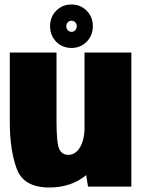

<svg xmlns="http://www.w3.org/2000/svg" viewBox="-20 -829 638 853"><path d="M371 0 363 -51Q296.5 4 199 4Q84 4 53.8 -80.5Q23.5 -165 23.5 -285.5V-595.5H231V-294Q231 -193 243.2 -167Q255.5 -141 283.5 -141Q315 -141 335.5 -174.5Q352.5 -202.5 355.5 -249.5V-595.5H563.5V0ZM297.5 -616Q256.5 -616 229.5 -643.8Q202.5 -671.5 202.5 -713Q202.5 -753.5 229.5 -781.2Q256.5 -809 297.5 -809Q338 -809 365.2 -781.2Q392.5 -753.5 392.5 -713Q392.5 -671.5 365.2 -643.8Q338 -616 297.5 -616ZM297.5 -687.5Q307.5 -687.5 314.2 -694.8Q321 -702 321 -713Q321 -723 314.2 -730Q307.5 -737 297.5 -737Q288 -737 281.2 -730Q274.5 -723 274.5 -713Q274.5 -702 281.2 -694.8Q288 -687.5 297.5 -687.5Z"/></svg>

Font: Anybody Black
Style: Regular
Weight: 900
Designer: Tyler Finck
Foundry: Etcetera Type Company
Version: Version 1.010; ttfautohint (v1.8.3) -l 8 -r 50 -G 200 -x 14 